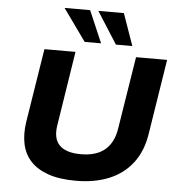

<svg xmlns="http://www.w3.org/2000/svg" viewBox="-62 -1002 994 1071"><g transform="rotate(5 435.5 -466.5)"><path d="M402 11Q311 11 248.5 -10.5Q186 -32 149 -71.5Q112 -111 100 -166.5Q88 -222 98 -290L164 -705H338L273 -291Q260 -214 297 -176.5Q334 -139 417 -139Q504 -139 552 -180Q600 -221 612 -298L677 -705H851L785 -288Q770 -188 719 -121.5Q668 -55 587.5 -22Q507 11 402 11ZM559 -765 445 -944H588L651 -765ZM384 -765 256 -944H399L476 -765Z"/></g></svg>

Font: Nunito Sans 7pt SemiExpanded ExtraBold
Style: Italic
Weight: 800
Width: 6
Italic angle: -9°
Designer: Vernon Adams
Foundry: Vernon Adams
Version: Version 3.101;gftools[0.9.27]